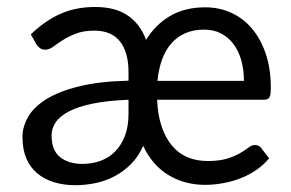

<svg xmlns="http://www.w3.org/2000/svg" viewBox="-20 -536 856 564"><path d="M583 -514.5Q624 -514.5 659.2 -498.5Q694.5 -482.5 720.2 -452Q746 -421.5 760.8 -377.8Q775.5 -334 775.5 -278Q775.5 -257.5 771.5 -250.2Q767.5 -243 755 -243H441.5Q443.5 -197.5 455 -163.8Q466.5 -130 485.8 -107.5Q505 -85 531.2 -74Q557.5 -63 590 -63Q624.5 -63 647.5 -70.2Q670.5 -77.5 685.8 -86.5Q701 -95.5 710.5 -102.8Q720 -110 728 -110Q735 -110 739.5 -107.8Q744 -105.5 747 -101.5L770.5 -71Q754 -51 732.2 -36.2Q710.5 -21.5 685.8 -12Q661 -2.5 634.5 2.2Q608 7 582 7Q523.5 7 475.8 -21.2Q428 -49.5 400.5 -107.5Q387 -76.5 365.2 -54.5Q343.5 -32.5 317 -18.5Q290.5 -4.5 260.8 1.8Q231 8 201.5 8Q167 8 138.5 -0.8Q110 -9.5 89.2 -27Q68.5 -44.5 57.2 -71Q46 -97.5 46 -133.5Q46 -163.5 62.5 -192.5Q79 -221.5 115.8 -244.5Q152.5 -267.5 212 -282.2Q271.5 -297 357.5 -299V-324Q357.5 -383 332.2 -414.5Q307 -446 257.5 -446Q225 -446 202.8 -437.2Q180.5 -428.5 164.2 -418Q148 -407.5 136.2 -398.8Q124.5 -390 113 -390Q104 -390 97.2 -394.8Q90.5 -399.5 86.5 -406.5L70.5 -435Q112.5 -475.5 157.8 -495.5Q203 -515.5 259.5 -515.5Q319.5 -515.5 356 -490Q392.5 -464.5 409 -419Q436 -463 479.2 -488.8Q522.5 -514.5 583 -514.5ZM357.5 -243Q296 -240.5 253 -231.8Q210 -223 183 -209Q156 -195 143.8 -177Q131.5 -159 131.5 -138Q131.5 -94.5 156.5 -74.5Q181.5 -54.5 222 -54.5Q250.5 -54.5 275.2 -63.5Q300 -72.5 318.2 -91Q336.5 -109.5 347 -137Q357.5 -164.5 357.5 -201.5ZM579.5 -449Q549 -449 525 -438.8Q501 -428.5 483.8 -409Q466.5 -389.5 456.2 -361.5Q446 -333.5 442.5 -298.5H696.5Q696.5 -331 688.8 -358.8Q681 -386.5 666 -406.5Q651 -426.5 629.2 -437.8Q607.5 -449 579.5 -449Z"/></svg>

Font: LatoHex
Style: Regular
Weight: 400
Designer: Lukasz Dziedzic
Foundry: tyPoland Lukasz Dziedzic
Version: Version 1.104; Western+Polish opensource